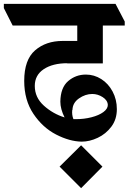

<svg xmlns="http://www.w3.org/2000/svg" viewBox="-76 -689 669 999"><path d="M0 0ZM274 -360Q198 -360 151.5 -329Q105 -298 105 -242Q105 -182 152 -139.5Q199 -97 260 -78Q238 -122 238 -160Q239 -233 278.5 -267Q318 -301 371 -301Q414 -301 451 -277.5Q488 -254 510 -212.5Q532 -171 532 -121Q532 -68 503.5 -30Q475 8 432.5 28Q390 48 349 48Q286 47 216 11Q146 -25 98 -96.5Q50 -168 50 -268Q50 -378 106.5 -427Q163 -476 250 -476H326V-556H-10L-56 -647V-669H525L573 -577V-556H459V-359H273ZM300 -117Q297 -92 306 -69H318Q362 -69 400.5 -79Q439 -89 462 -106Q485 -123 485 -143Q484 -167 458.5 -183.5Q433 -200 404 -200Q368 -200 335 -177Q302 -154 301 -117ZM457 178 346 290 234 178 346 67Z"/></svg>

Font: Martel Heavy
Style: Regular
Weight: 900
Designer: Dan Reynolds
Foundry: Dan Reynolds
Version: Version 1.001; ttfautohint (v1.1) -l 5 -r 5 -G 72 -x 0 -D la